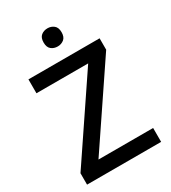

<svg xmlns="http://www.w3.org/2000/svg" viewBox="-219 -1029 1012 1138"><g transform="rotate(-30 287.0 -460.0)"><path d="M540 0H33V-78L398 -619H44V-714H531V-636L166 -95H540ZM293 -920Q317 -920 335.5 -905.5Q354 -891 354 -858Q354 -825 335.5 -810.5Q317 -796 293 -796Q267 -796 249 -810.5Q231 -825 231 -858Q231 -891 249 -905.5Q267 -920 293 -920Z"/></g></svg>

Font: Noto Sans Sora Sompeng Medium
Style: Regular
Weight: 500
Designer: Monotype Design Team. David Williams.
Foundry: Monotype Imaging Inc.
Version: Version 2.101; ttfautohint (v1.8.4.7-5d5b)